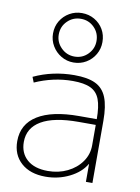

<svg xmlns="http://www.w3.org/2000/svg" viewBox="-94 -914 721 987"><g transform="rotate(10 266.5 -420.5)"><path d="M213 10Q133 10 86 -32Q39 -74 39 -145Q39 -234 114 -280.5Q189 -327 330 -327H422Q422 -393 408 -430Q394 -467 360.5 -483Q327 -499 267 -499Q216 -499 166.5 -488Q117 -477 70 -456L59 -484Q108 -507 161 -518.5Q214 -530 270 -530Q340 -530 380.5 -510.5Q421 -491 439 -446Q457 -401 457 -325V0H423V-93H422Q395 -47 337.5 -18.5Q280 10 213 10ZM220 -21Q276 -21 322 -43.5Q368 -66 395 -104.5Q422 -143 422 -190V-297H332Q204 -297 138.5 -258.5Q73 -220 73 -147Q73 -89 111.5 -55Q150 -21 220 -21ZM253 -593Q218 -593 188.5 -610.5Q159 -628 141.5 -657.5Q124 -687 124 -722Q124 -759 141.5 -788Q159 -817 188.5 -834Q218 -851 253 -851Q289 -851 318.5 -834Q348 -817 365 -788Q382 -759 382 -722Q382 -687 365 -657.5Q348 -628 318.5 -610.5Q289 -593 253 -593ZM253 -624Q294 -624 322.5 -653Q351 -682 351 -722Q351 -764 322.5 -792.5Q294 -821 253 -821Q212 -821 183 -792.5Q154 -764 154 -722Q154 -682 183 -653Q212 -624 253 -624Z"/></g></svg>

Font: M PLUS 1 ExtraLight
Style: Regular
Weight: 250
Version: Version 1.001